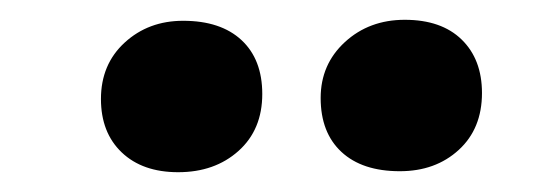

<svg xmlns="http://www.w3.org/2000/svg" viewBox="-20 -785 541 194"><path d="M304 -686Q304 -720 328.5 -742.5Q353 -765 389 -765Q426 -765 446.5 -745Q467 -725 467 -691Q467 -655 443.5 -633.5Q420 -612 384 -612Q346 -612 325 -631.5Q304 -651 304 -686ZM82 -685Q82 -720 106 -742Q130 -764 165 -764Q203 -764 224 -744.5Q245 -725 245 -690Q245 -654 221 -632.5Q197 -611 160 -611Q124 -611 103 -631Q82 -651 82 -685Z"/></svg>

Font: Literata 12pt
Style: Bold Italic
Weight: 700
Italic angle: -2°
Designer: Latin by Veronika Burian and Jose Scaglione. Greek by Irene Vlachou. Cyrillic by Vera Evstafieva
Foundry: TypeTogether
Version: Version 3.002